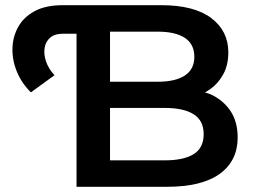

<svg xmlns="http://www.w3.org/2000/svg" viewBox="-20 -720 981 740"><path d="M99 -364Q63 -400 45 -444Q27 -488 28 -533Q29 -578 50 -616Q71 -654 113.5 -677Q156 -700 222 -700H602Q728 -700 794 -650.5Q860 -601 860 -518Q860 -462 834 -423Q810 -385 770 -364Q783 -360 795 -355Q841 -333 868.5 -292Q896 -251 896 -190Q896 -100 827 -50Q758 0 622 0H275V-590H222Q191 -590 173.5 -575Q156 -560 152 -535.5Q148 -511 157.5 -483Q167 -455 190 -430ZM404 -102H615Q688 -102 726.5 -126Q765 -150 765 -203Q765 -255 726.5 -279.5Q688 -304 615 -304H404ZM404 -405H588Q656 -405 692.5 -429Q729 -453 729 -501Q729 -550 692.5 -574Q656 -598 588 -598H404Z"/></svg>

Font: Montserrat Thin SemiBold
Style: Regular
Weight: 600
Version: Version 9.000